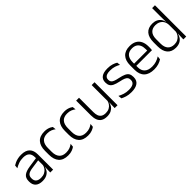

<svg xmlns="http://www.w3.org/2000/svg" viewBox="219 -1765 2878 2878"><g transform="rotate(-45 1658.0 -326.0)"><path d="M423 0H362.5L365.5 -121.5L363 -131V-288.5V-321Q363 -384 331.2 -415.2Q299.5 -446.5 231.5 -446.5Q178.5 -446.5 135 -430.5Q91.5 -414.5 58.5 -394L64.5 -447.5Q82.5 -459 108 -470.8Q133.5 -482.5 166.8 -490.2Q200 -498 240 -498Q289 -498 323.8 -486Q358.5 -474 380.5 -451Q402.5 -428 412.8 -395.5Q423 -363 423 -322.5ZM191.5 10.5Q119 10.5 80.2 -24.5Q41.5 -59.5 41.5 -125V-138Q41.5 -202.5 81.2 -235.2Q121 -268 210 -281L373 -305L376 -259L217.5 -236.5Q155.5 -227.5 128.5 -205.8Q101.5 -184 101.5 -141.5V-132.5Q101.5 -87.5 129 -64Q156.5 -40.5 209.5 -40.5Q255 -40.5 287.2 -57Q319.5 -73.5 339.2 -101.2Q359 -129 365.5 -163.5L377.5 -120.5H365Q359 -86 338.8 -56Q318.5 -26 282.2 -7.8Q246 10.5 191.5 10.5Z M735 10.5Q635 10.5 585.5 -45Q536 -100.5 536 -203V-285Q536 -387.5 585.5 -442.8Q635 -498 735 -498Q767.5 -498 793.2 -491.8Q819 -485.5 839 -475.8Q859 -466 872 -455.5L878 -401Q854.5 -420 821.8 -433.5Q789 -447 743 -447Q670 -447 633.5 -405Q597 -363 597 -284V-204.5Q597 -126 633.5 -83.8Q670 -41.5 743.5 -41.5Q790.5 -41.5 824 -55.2Q857.5 -69 882 -88L876 -32.5Q855 -16.5 820 -3Q785 10.5 735 10.5Z M1157 10.5Q1057 10.5 1007.5 -45Q958 -100.5 958 -203V-285Q958 -387.5 1007.5 -442.8Q1057 -498 1157 -498Q1189.5 -498 1215.2 -491.8Q1241 -485.5 1261 -475.8Q1281 -466 1294 -455.5L1300 -401Q1276.5 -420 1243.8 -433.5Q1211 -447 1165 -447Q1092 -447 1055.5 -405Q1019 -363 1019 -284V-204.5Q1019 -126 1055.5 -83.8Q1092 -41.5 1165.5 -41.5Q1212.5 -41.5 1246 -55.2Q1279.5 -69 1304 -88L1298 -32.5Q1277 -16.5 1242 -3Q1207 10.5 1157 10.5Z M1398.5 -487.5H1459.5V-181.5Q1459.5 -138.5 1471.2 -106.8Q1483 -75 1510 -57.8Q1537 -40.5 1582.5 -40.5Q1625 -40.5 1655.8 -56.8Q1686.5 -73 1705.8 -101.2Q1725 -129.5 1731.5 -164.5L1744 -120H1730.5Q1724 -84.5 1703.2 -54.8Q1682.5 -25 1647.2 -7.2Q1612 10.5 1561.5 10.5Q1503 10.5 1467.2 -11.5Q1431.5 -33.5 1415 -75Q1398.5 -116.5 1398.5 -175.5ZM1728 -487.5H1788.5V0H1728L1731 -120.5L1728 -123.5Z M2076 10.5Q2017 10.5 1974 -3Q1931 -16.5 1902.5 -32L1896.5 -89.5Q1932.5 -69.5 1975.5 -55.5Q2018.5 -41.5 2073.5 -41.5Q2134 -41.5 2166 -62.2Q2198 -83 2198 -124V-131Q2198 -157.5 2186.5 -174.8Q2175 -192 2145.5 -204.8Q2116 -217.5 2062 -228.5Q2000.5 -241.5 1965 -258.8Q1929.5 -276 1914.5 -302.5Q1899.5 -329 1899.5 -368V-373Q1899.5 -433.5 1942.2 -465.8Q1985 -498 2070.5 -498Q2127.5 -498 2169 -484.5Q2210.5 -471 2236.5 -454L2242.5 -401.5Q2210.5 -421 2169.5 -434.2Q2128.5 -447.5 2075.5 -447.5Q2035 -447.5 2009.2 -438.5Q1983.5 -429.5 1971.2 -412.5Q1959 -395.5 1959 -372.5V-368Q1959 -342 1970.5 -324.8Q1982 -307.5 2011 -295.5Q2040 -283.5 2091 -273.5Q2154 -260.5 2190.5 -243.5Q2227 -226.5 2242.5 -200Q2258 -173.5 2258 -132.5V-123.5Q2258 -57.5 2211.5 -23.5Q2165 10.5 2076 10.5Z M2559 10.5Q2453.5 10.5 2399 -42.5Q2344.5 -95.5 2344.5 -193.5V-288.5Q2344.5 -390.5 2395.2 -445Q2446 -499.5 2543 -499.5Q2608 -499.5 2652 -475Q2696 -450.5 2718.2 -404.5Q2740.5 -358.5 2740.5 -294V-276.5Q2740.5 -262 2739.5 -247.5Q2738.5 -233 2737 -218.5H2681Q2682 -240.5 2682 -260.2Q2682 -280 2682 -296.5Q2682 -345.5 2666.2 -379.8Q2650.5 -414 2619.8 -432Q2589 -450 2543 -450Q2474.5 -450 2439.5 -409.8Q2404.5 -369.5 2404.5 -293.5V-246L2405 -238V-187.5Q2405 -154 2414.8 -127Q2424.5 -100 2444.8 -80.8Q2465 -61.5 2495.8 -51.5Q2526.5 -41.5 2567.5 -41.5Q2615 -41.5 2655.8 -54.8Q2696.5 -68 2732 -91.5L2726 -37Q2695 -15.5 2652.5 -2.5Q2610 10.5 2559 10.5ZM2723.5 -218.5H2376V-265H2723.5Z M3018 10.5Q2930 10.5 2883.5 -43.8Q2837 -98 2837 -201V-285.5Q2837 -389 2883.8 -443.2Q2930.5 -497.5 3021 -497.5Q3067.5 -497.5 3102.8 -480.8Q3138 -464 3159.5 -433.2Q3181 -402.5 3186 -361H3206L3186 -305.5Q3184 -352.5 3164 -384Q3144 -415.5 3111.2 -431.8Q3078.5 -448 3037.5 -448Q2970 -448 2933.8 -408Q2897.5 -368 2897.5 -290.5V-197.5Q2897.5 -121 2933.5 -80.8Q2969.5 -40.5 3038 -40.5Q3078.5 -40.5 3109.5 -56.8Q3140.5 -73 3160.8 -101.2Q3181 -129.5 3188 -166L3204 -121H3186.5Q3180 -85 3159.2 -55Q3138.5 -25 3103.5 -7.2Q3068.5 10.5 3018 10.5ZM3244.5 0H3184L3187.5 -122L3186 -142V-347.5L3186.5 -362L3184.5 -500.5V-663H3244.5Z"/></g></svg>

Font: Anek Malayalam Light
Style: Regular
Weight: 300
Version: Version 1.003